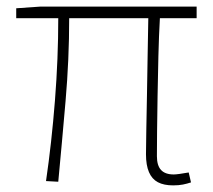

<svg xmlns="http://www.w3.org/2000/svg" viewBox="-20 -547 643 580"><path d="M503 13Q475 13 457 3.5Q439 -6 430 -27Q421 -48 421 -81Q421 -108 422 -156Q423 -204 424 -262.5Q425 -321 426 -381Q427 -441 428 -492H189Q189 -368 178 -241Q167 -114 156 2L119 0Q136 -116 146 -243.5Q156 -371 156 -492H29V-522L101 -527H574V-492H463Q460 -439 458.5 -378Q457 -317 456 -257.5Q455 -198 454.5 -150Q454 -102 454 -75Q454 -47 466.5 -33.5Q479 -20 505 -20Q516 -20 550 -26L557 4Q545 8 532.5 10.5Q520 13 503 13Z"/></svg>

Font: Noto Sans KR Thin
Style: Regular
Weight: 100
Designer: Ryoko NISHIZUKA 西塚涼子 (kana, bopomofo & ideographs); Paul D. Hunt (Latin, Greek & Cyrillic); Sandoll Communications 산돌커뮤니
Foundry: Adobe
Version: Version 2.004-H2;hotconv 1.0.118;makeotfexe 2.5.65603